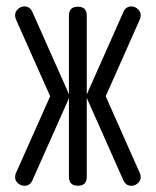

<svg xmlns="http://www.w3.org/2000/svg" viewBox="-20 -592 496 612"><path d="M428.5 -27.6Q428.5 -16.1 419.3 -7.9Q410.2 0.2 398.7 0.2Q381.1 0.2 373.3 -17.1L261.2 -269.5Q259.5 -272.9 256.6 -280.3V-28.6Q256.6 0 228.3 0Q199.7 0 199.7 -28.6V-280.3Q199.2 -279.1 195.6 -269.5L83.3 -17.1Q75.2 0.2 58.1 0.2Q46.1 0.2 37.1 -7.9Q28.1 -16.1 28.1 -27.6Q28.1 -34.2 30.5 -39.6L139.9 -285.2L30.5 -530.8Q28.1 -537.1 28.1 -543.7Q28.1 -554.7 37.1 -563.1Q46.1 -571.5 58.1 -571.5Q75.2 -571.5 83.3 -553.7L195.6 -301.3Q197.3 -298.1 199.7 -290.8V-542.2Q199.7 -570.6 228.3 -570.6Q256.6 -570.6 256.6 -542.2V-290.8Q257.1 -291.7 261.2 -301.3L373.3 -553.7Q381.1 -571.5 398.7 -571.5Q410.2 -571.5 419.3 -563.1Q428.5 -554.7 428.5 -543.7Q428.5 -537.1 426 -530.8L316.9 -285.2L426 -39.6Q428.5 -34.2 428.5 -27.6Z"/></svg>

Font: EnergyBar
Style: Regular
Weight: 400
Italic angle: -10°
Version: 1.0 2000-03-28